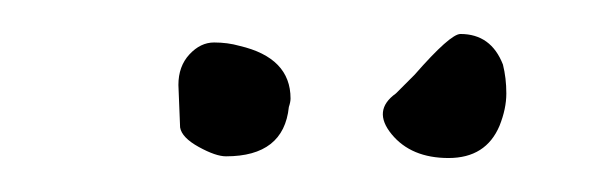

<svg xmlns="http://www.w3.org/2000/svg" viewBox="-20 -570 355 113"><path d="M251 -550Q269 -550 276 -532Q278 -524 278 -515Q278 -506 274 -496Q266 -477 244 -477Q222 -477 210.5 -491Q199 -505 213 -515Q215 -517 224 -526Q245 -550 251 -550ZM151 -512Q151 -510 150 -507Q147 -478 113 -478Q107 -478 97 -483.5Q87 -489 86 -495L85 -520Q85 -531 91.5 -538Q98 -545 106 -545Q114 -545 121 -543Q151 -536 151 -512Z"/></svg>

Font: Ruge Boogie
Style: Regular
Weight: 400
Version: Version 1.003